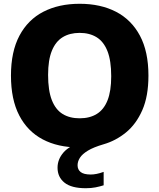

<svg xmlns="http://www.w3.org/2000/svg" viewBox="-20 -770 843 1016"><path d="M434 226Q358 226 321.2 196.5Q284.5 167 284.5 117.5Q284.5 73 316.2 36.5Q348 0 427.5 -26.5L414 10H395.5Q286.5 10 206 -32.5Q125.5 -75 81.8 -159.2Q38 -243.5 38 -370Q38 -497 83 -581.5Q128 -666 209.8 -708Q291.5 -750 401.5 -750Q512 -750 593.8 -707.8Q675.5 -665.5 720.5 -581.2Q765.5 -497 765.5 -370Q765.5 -261 733 -187Q700.5 -113 646.5 -69Q592.5 -25 528 -6.5Q475 9 445 27.2Q415 45.5 402.8 65Q390.5 84.5 390.5 104.5Q390.5 127.5 407 140.5Q423.5 153.5 460.5 153.5Q474.5 153.5 491.2 150.2Q508 147 528.5 139.5V210.5Q508 217 485.2 221.5Q462.5 226 434 226ZM401.5 -144Q455 -144 492.2 -167Q529.5 -190 549 -239Q568.5 -288 568.5 -366.5Q568.5 -448.5 548.8 -499Q529 -549.5 491.5 -572.8Q454 -596 401.5 -596Q349 -596 311.8 -573.2Q274.5 -550.5 254.5 -501.5Q234.5 -452.5 234.5 -373.5Q234.5 -291 254.2 -240.5Q274 -190 311.2 -167Q348.5 -144 401.5 -144Z"/></svg>

Font: Encode Sans SC Condensed Thin ExtraBold
Style: Regular
Weight: 800
Version: Version 3.002